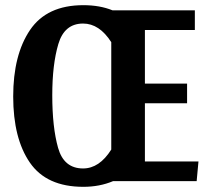

<svg xmlns="http://www.w3.org/2000/svg" viewBox="-20 -700 809 742"><path d="M302 22Q160 22 95.5 -71.5Q31 -165 31 -327Q31 -488 96 -584Q161 -680 302 -680Q366 -680 415 -660H733V-584H540V-377H703V-301H540V-76H747L740 0H417Q365 22 302 22ZM410 -122V-537Q364 -609 301 -609Q229 -609 205.5 -530Q182 -451 182 -332Q182 -208 204.5 -128.5Q227 -49 301 -49Q364 -49 410 -122Z"/></svg>

Font: Sansita Medium
Style: Regular
Weight: 500
Designer: Pablo Cosgaya
Foundry: Omnibus-Type
Version: Version 1.006